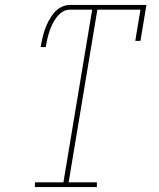

<svg xmlns="http://www.w3.org/2000/svg" viewBox="-20 -755 640 775"><path d="M121 0V-19H236L352 -716H262Q246 -716 232 -707Q218 -698 208 -684.5Q198 -671 191 -656.5Q184 -642 179 -626.5Q174 -611 170.5 -596Q167 -581 165 -565H144Q147 -583 151 -600.5Q155 -618 161 -635.5Q167 -653 176 -670Q185 -687 197 -702Q209 -717 226.5 -726Q244 -735 262 -735H571L547 -590H526L547 -716H373L257 -19H371V0Z"/></svg>

Font: Iosevka Slab Thin Extended
Style: Italic
Weight: 100
Width: 7
Italic angle: -9°
Monospace: yes
Designer: Belleve Invis
Foundry: Belleve Invis
Version: Version 11.1.0; ttfautohint (v1.8.3)